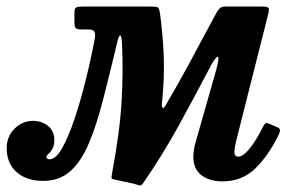

<svg xmlns="http://www.w3.org/2000/svg" viewBox="-64 -540 908 587"><path d="M755.5 -495 657.5 -107Q656 -101.5 654.2 -91Q652.5 -80.5 652.5 -77Q652.5 -61 664.5 -61Q679 -61 699.5 -86.2Q720 -111.5 739.5 -151.5Q743.5 -159.5 747.5 -162.5Q751.5 -165.5 759.5 -161.5L783.5 -151Q790.5 -148 791.8 -143.8Q793 -139.5 789 -130Q757.5 -65 716.8 -25.2Q676 14.5 616 14.5Q577 14.5 552 -4.2Q527 -23 527 -61.5Q527 -67 528.5 -78.2Q530 -89.5 532 -98L596.5 -324.5Q609 -371 600.2 -366.2Q591.5 -361.5 574.5 -327.5Q531.5 -245.5 483 -157Q434.5 -68.5 373 21Q367.5 28.5 361 26.8Q354.5 25 346.5 22L282 8Q276.5 6 276.8 2.2Q277 -1.5 278.5 -9.5Q303 -140.5 308 -234Q313 -327.5 309 -406Q308 -430 303.8 -431.5Q299.5 -433 294 -409Q271 -312.5 251 -234.8Q231 -157 207.5 -101.5Q184 -46 150.8 -16.5Q117.5 13 68.5 13Q16.5 13 -13.5 -14Q-43.5 -41 -43.5 -87Q-43.5 -123.5 -19.2 -147Q5 -170.5 36.5 -170.5Q64.5 -170.5 83.2 -154.8Q102 -139 102 -112.5Q102 -94.5 96 -84.5Q90 -74.5 84 -69.5Q78 -64.5 78 -61Q78 -53 87.5 -53Q106.5 -53 125.8 -86.8Q145 -120.5 163.5 -175.5Q182 -230.5 198 -294.8Q214 -359 225.5 -420.5Q228.5 -437 224.5 -443.5Q220.5 -450 205.5 -450H186Q170.5 -450 167 -454.5Q163.5 -459 163.5 -475V-500Q163.5 -514.5 169.2 -517.2Q175 -520 188.5 -520H397Q414 -520 418.2 -517.5Q422.5 -515 425 -500Q433.5 -438.5 436.5 -371.8Q439.5 -305 431 -222.5Q430 -214 433 -210.8Q436 -207.5 441.5 -216.5Q480 -282.5 507 -332.2Q534 -382 555.8 -423Q577.5 -464 599.5 -504Q608.5 -520 622.5 -520H734Q753.5 -520 756.8 -516Q760 -512 755.5 -495Z"/></svg>

Font: Besley* Narrow Semi
Style: Italic
Weight: 600
Width: 4
Italic angle: -13°
Designer: Owen Earl
Foundry: indestructible type*
Version: Version 3.000; ttfautohint (v1.8.3)